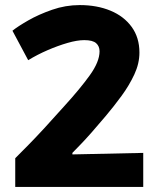

<svg xmlns="http://www.w3.org/2000/svg" viewBox="-20 -736 626 756"><path d="M40 0V-113Q40 -113 92 -165.5Q144 -218 233 -318Q295 -386 333.5 -439.5Q372 -493 372 -534Q372 -554 358.5 -566Q345 -578 312 -578Q284 -578 246 -567Q208 -556 167.5 -538.5Q127 -521 91 -499L29 -615Q50 -632 91 -655.5Q132 -679 185 -697.5Q238 -716 294 -716Q362 -716 415 -694Q468 -672 498.5 -630Q529 -588 529 -529Q529 -486 509 -443Q489 -400 459 -359Q429 -318 397 -280Q333 -204 299 -169Q265 -134 265 -134V-128L544 -134V0Z"/></svg>

Font: Ruda SemiBold
Style: Bold
Weight: 900
Designer: Mariela Monsalve and Angelina Sanchez
Foundry: Mariela Monsalve and Angelina Sanchez
Version: Version 2.000